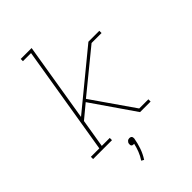

<svg xmlns="http://www.w3.org/2000/svg" viewBox="-278 -835 1157 1157"><g transform="rotate(-45 300.0 -257.0)"><path d="M19 0V-19H91L206 -716H137V-735H230L147 -231L499 -520H592V-501H507L245 -287L431 -19H509V0H419L243 -255L230 -274L142 -201L112 -19H180V0ZM233 221 217 212Q233 188 243 162.5Q253 137 259 110Q258 110 257 110Q256 110 255 110Q251 110 246.5 109Q242 108 239.5 104.5Q237 101 236.5 96.5Q236 92 237 88Q237 83 239.5 79Q242 75 245.5 71.5Q249 68 253.5 66.5Q258 65 263 65Q267 65 271.5 66.5Q276 68 278.5 71.5Q281 75 281.5 79Q282 83 282 88Q276 123 264.5 156.5Q253 190 233 221Z"/></g></svg>

Font: Iosevka Etoile Thin Oblique
Style: Regular
Weight: 100
Italic angle: -9°
Designer: Belleve Invis
Foundry: Belleve Invis
Version: Version 15.5.2; ttfautohint (v1.8.4)